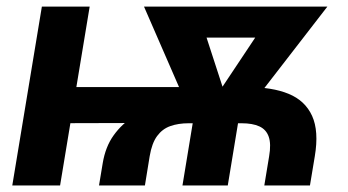

<svg xmlns="http://www.w3.org/2000/svg" viewBox="-20 -566 1063 586"><path d="M282.2 0 293.4 -67.4Q301.8 -118.4 327.1 -153.3Q352.3 -188.3 387.9 -210.4Q423.4 -232.5 463.6 -244.4Q503.7 -256.3 542.9 -260.8Q582.1 -265.2 614.1 -265.2L735.7 -299.9Q810.6 -300.3 860.9 -279.6Q911.3 -258.9 932.5 -212.4Q953.7 -165.8 940.8 -89.1L926 0H786.7L801.4 -89.1Q807.9 -126.6 800.2 -148.6Q792.6 -170.6 771.7 -180.2Q750.9 -189.8 717.5 -189.8H555.3Q524.3 -189.8 500 -181.2Q475.7 -172.7 459.6 -150.9Q443.5 -129.2 436.8 -89.1L422.3 0ZM17.5 0 107.8 -545.9H253.7L163.4 0ZM106.6 -189.8 124.8 -300.3H583.9L565.9 -191.1ZM536.9 0 578.3 -251.4H716.6L675.2 0ZM572.4 -194.6 419.5 -545.9H579.6L678.4 -242.3L655.1 -194.6ZM626.3 -194.6 621.7 -245.2 822 -545.9H979.2L707.5 -194.6ZM498.8 -451.3 514.3 -545.9H900.8L885.5 -451.3Z"/></svg>

Font: Inter
Style: Italic
Weight: 400
Italic angle: -9.3988°
Designer: Rasmus Andersson
Foundry: rsms
Version: Version 4.001;git-66647c0bb